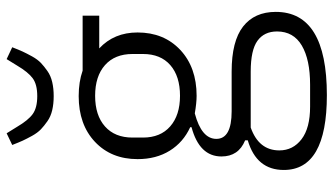

<svg xmlns="http://www.w3.org/2000/svg" viewBox="-230 -548 991 570"><g transform="rotate(-90 265.0 -263.5)"><path d="M119.1 -722.2 153.8 -738.8 172.9 -708Q192.4 -674.8 210.9 -661.4Q229.5 -647.9 264.2 -647.9Q298.8 -647.9 317.1 -661.4Q335.4 -674.8 355 -708L374 -738.8L409.2 -722.2Q401.9 -703.1 396.5 -691.4Q391.1 -679.7 382.1 -663.3Q373 -647 362.8 -637.2Q352.5 -627.4 338.6 -617.7Q324.7 -607.9 305.9 -603.5Q287.1 -599.1 264.2 -599.1Q241.2 -599.1 222.4 -603.5Q203.6 -607.9 189.7 -617.7Q175.8 -627.4 165.5 -637.2Q155.3 -647 146.2 -663.3Q137.2 -679.7 131.8 -691.4Q126.5 -703.1 119.1 -722.2ZM267.1 211.9Q44.9 211.9 44.9 84Q44.9 2.9 132.8 -22.9V-30.8Q85 -50.3 85 -101.1Q85 -166.5 171.9 -189.9V-193.8Q127 -214.4 102.1 -254.6Q77.1 -294.9 77.1 -350.1Q77.1 -428.2 128.4 -476.6Q179.7 -524.9 264.2 -524.9Q306.6 -524.9 339.8 -513.2H502.9V-463.9H405.8Q453.1 -419.9 453.1 -350.1Q453.1 -272 401.4 -223.4Q349.6 -174.8 265.1 -174.8Q244.1 -174.8 212.9 -180.2Q137.2 -160.2 137.2 -116.2Q137.2 -70.8 219.2 -70.8H336.9Q427.2 -70.8 470.7 -36.9Q514.2 -2.9 514.2 60.1Q514.2 211.9 267.1 211.9ZM265.1 -224.1Q323.2 -224.1 356.2 -252.9Q389.2 -281.7 389.2 -334V-365.2Q389.2 -417.5 356.2 -446.8Q323.2 -476.1 265.1 -476.1Q207 -476.1 174.1 -446.8Q141.1 -417.5 141.1 -365.2V-334Q141.1 -282.2 174.3 -253.2Q207.5 -224.1 265.1 -224.1ZM232.9 162.1H297.9Q372.6 162.1 414.3 137.5Q456.1 112.8 456.1 64Q456.1 25.9 428.5 5.9Q400.9 -14.2 336.9 -14.2H170.9Q103 9.8 103 70.8Q103 111.3 136.2 136.7Q169.4 162.1 232.9 162.1Z"/></g></svg>

Font: Anuphan Light
Style: Regular
Weight: 300
Designer: Mike Abbink, Paul van der Laan, Pieter van Rosmalen, Mint Tantisuwanna
Foundry: Bold Monday; Cadson Demak
Version: Version 3.002;hotconv 1.0.109;makeotfexe 2.5.65596